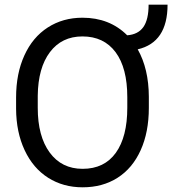

<svg xmlns="http://www.w3.org/2000/svg" viewBox="-20 -797 742 827"><path d="M621.1 -332.5Q621.1 -228 585.9 -150.1Q550.8 -72.3 486.3 -31.2Q421.9 9.8 335.9 9.8Q252.4 9.8 187.5 -31.2Q122.6 -72.3 86.2 -149.9Q49.8 -227.5 49.3 -328.6V-377.4Q49.3 -480 85 -558.3Q120.6 -636.7 185.8 -678.7Q251 -720.7 335 -720.7Q452.1 -720.7 527.8 -645Q574.7 -648.4 597.4 -680.4Q620.1 -712.4 620.1 -776.9H701.7Q701.7 -614.3 573.2 -584.5Q620.6 -500.5 621.1 -380.4ZM528.3 -378.4Q528.3 -504.4 477.8 -572.3Q427.2 -640.1 335 -640.1Q246.1 -640.1 195.1 -572.5Q144 -504.9 142.6 -384.8V-332.5Q142.6 -210 194.1 -139.9Q245.6 -69.8 335.9 -69.8Q429.2 -69.8 478.8 -138.7Q528.3 -207.5 528.3 -333Z"/></svg>

Font: Roboto
Style: Regular
Weight: 400
Designer: Google
Version: Version 2.001047; 2015